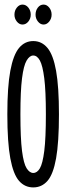

<svg xmlns="http://www.w3.org/2000/svg" viewBox="-20 -806 290 837"><path d="M125 11Q88 11 63 -17.5Q38 -46 25 -115.5Q12 -185 12 -308Q12 -428 25 -497.5Q38 -567 63 -597Q88 -627 125 -627Q162 -627 187 -597Q212 -567 224.5 -497.5Q237 -428 237 -308Q237 -185 224.5 -115.5Q212 -46 187 -17.5Q162 11 125 11ZM125 -52Q142 -52 154 -72.5Q166 -93 173 -148Q180 -203 180 -308Q180 -409 173 -464.5Q166 -520 154 -542Q142 -564 125 -564Q109 -564 96 -542Q83 -520 76 -464.5Q69 -409 69 -308Q69 -203 76 -148Q83 -93 96 -72.5Q109 -52 125 -52ZM78 -699Q64 -699 53.5 -712Q43 -725 43 -742Q43 -760 53.5 -773Q64 -786 78 -786Q93 -786 103.5 -773Q114 -760 114 -742Q114 -725 103.5 -712Q93 -699 78 -699ZM170 -699Q156 -699 145.5 -712Q135 -725 135 -742Q135 -760 145 -773Q155 -786 170 -786Q184 -786 194.5 -773Q205 -760 205 -742Q205 -725 194.5 -712Q184 -699 170 -699Z"/></svg>

Font: Inconsolata UltraCondensed Medium
Style: Regular
Weight: 500
Width: 1
Monospace: yes
Designer: Raph Levien, Cyreal, Brenton Simpson
Foundry: Raph Levien, Cyreal, Google
Version: Version 3.001; ttfautohint (v1.8.2.53-6de2)